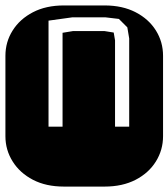

<svg xmlns="http://www.w3.org/2000/svg" viewBox="-22 -689 622 709"><path d="M213.9 0Q147.9 0 99.6 -25.1Q51.3 -50.3 24.7 -92.8Q-2 -135.3 -2 -186V-482.9Q-2 -534.2 24.7 -576.4Q51.3 -618.7 99.6 -643.8Q147.9 -668.9 213.9 -668.9H364.3Q430.2 -668.9 478.8 -643.8Q527.3 -618.7 553.7 -576.4Q580.1 -534.2 580.1 -482.9V-186Q580.1 -135.3 553.7 -92.8Q527.3 -50.3 478.8 -25.1Q430.2 0 364.3 0ZM157.2 -221.2H209V-567.9L247.1 -574.2H364.3L397.9 -568.8L402.8 -540V-221.2H455.1V-546.9L448.2 -587.9L417 -619.1L367.2 -625H245.1L157.2 -612.8Z"/></svg>

Font: Monofett
Style: Regular
Weight: 400
Designer: Vernon Adams
Foundry: Vernon Adams
Version: Version 1.100; ttfautohint (v1.8.4.7-5d5b);gftools[0.9.28]